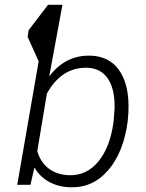

<svg xmlns="http://www.w3.org/2000/svg" viewBox="-20 -770 607 800"><path d="M511.7 -261.7Q494.6 -135.7 431.4 -61.5Q368.2 12.7 274.9 10.3Q223.1 9.3 183.8 -12.7Q144.5 -34.7 123.5 -72.3L106.9 0H51.8L141.1 -514.6L95.2 -616.2L99.1 -644L180.2 -750H240.2L185.1 -451.7Q252.9 -541 356.4 -538.1Q432.1 -536.1 473.1 -481.9Q514.2 -427.7 515.6 -332Q516.1 -300.8 512.7 -272ZM454.1 -272.9 457.5 -318.8Q459 -398.4 429.7 -442.1Q400.4 -485.8 342.8 -487.8Q235.8 -489.7 175.3 -379.9L135.3 -140.1Q149.4 -92.8 183.8 -67.1Q218.3 -41.5 267.6 -40Q340.8 -37.6 389.9 -97.2Q439 -156.7 453.1 -262.2Z"/></svg>

Font: Roboto Light
Style: Italic
Weight: 300
Italic angle: -12°
Designer: Google
Version: Version 2.134; 2016; ttfautohint (v1.6)